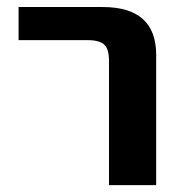

<svg xmlns="http://www.w3.org/2000/svg" viewBox="-20 -540 540 560"><path d="M34.2 -422.9V-519.5H279.3Q435.5 -519.5 435.5 -379.9V0H297.9V-363.3Q297.9 -396.5 284.2 -409.7Q270.5 -422.9 235.4 -422.9Z"/></svg>

Font: GenEi M Gothic v2 Bold
Style: Regular
Weight: 700
Version: Version 2.0